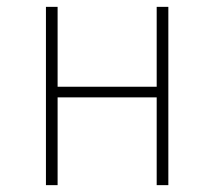

<svg xmlns="http://www.w3.org/2000/svg" viewBox="-20 -540 625 560"><path d="M437 0V-256H148V0H114V-520H148V-287H437V-520H471V0Z"/></svg>

Font: Fira Sans UltraLight
Style: Regular
Weight: 200
Designer: Carrois Corporate & Edenspiekermann AG
Foundry: Carrois Corporate GbR & Edenspiekermann AG
Version: Version 4.106;PS 004.106;hotconv 1.0.70;makeotf.lib2.5.58329